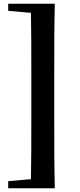

<svg xmlns="http://www.w3.org/2000/svg" viewBox="-20 -830 427 1030"><path d="M210 -810H24V-772L146 -761C148 -658 148 -554 148 -451V-179C148 -75 148 29 146 131L24 142V180H274C271 61 271 -60 271 -179V-451C271 -572 271 -693 274 -810Z"/></svg>

Font: GenKiMin2 TW H
Style: Regular
Weight: 900
Version: Version 2.100;PS 2.1;hotconv 16.6.51;makeotf.lib2.5.65220 DE